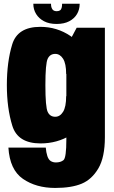

<svg xmlns="http://www.w3.org/2000/svg" viewBox="-20 -740 592 994"><path d="M265.5 233Q350 233 402.8 211Q455.5 189 489.2 131.8Q523 74.5 523 -30V-596.5H377L323.5 -496V-17.5Q323.5 77.5 308.5 89.2Q293.5 101 269.5 101Q254.5 101 243 94Q231.5 87 225.2 68.2Q219 49.5 217 24H23.5Q30.5 139 98.8 186Q167 233 265.5 233ZM190 2.5Q276 2.5 346 -40.5Q416 -83.5 416 -166L322.5 -242.5Q322.5 -186.5 306.5 -161Q290.5 -135.5 266 -135.5Q239 -135.5 227 -160.5Q215 -185.5 215 -299Q215 -411 227 -436Q239 -461 266 -461Q290.5 -461 306.5 -436Q322.5 -411 322.5 -356.5L415.5 -423Q415.5 -506 345.2 -553.5Q275 -601 188.5 -601Q71 -601 43.2 -510.2Q15.5 -419.5 15.5 -299.5Q15.5 -180 43.8 -88.8Q72 2.5 190 2.5ZM273 -616Q312 -616 338.5 -630Q365 -644 378.8 -667.5Q392.5 -691 392.5 -720.5H301.5Q301.5 -707.5 299 -698.8Q296.5 -690 290 -686Q283.5 -682 273 -682Q263.5 -682 257.2 -686Q251 -690 247.5 -698.5Q244 -707 244 -720.5H152.5Q152.5 -691 167 -667.5Q181.5 -644 208 -630Q234.5 -616 273 -616Z"/></svg>

Font: Anybody Condensed Black
Style: Regular
Weight: 900
Width: 3
Designer: Tyler Finck
Foundry: Etcetera Type Company
Version: Version 1.113;gftools[0.9.25]